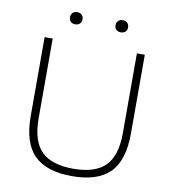

<svg xmlns="http://www.w3.org/2000/svg" viewBox="-97 -996 974 1088"><g transform="rotate(10 390.0 -452.0)"><path d="M390.5 9Q243.5 9 172.5 -61.2Q101.5 -131.5 101.5 -287V-740H148V-281Q148 -150 207 -91.8Q266 -33.5 390.5 -33.5Q514.5 -33.5 573.5 -91.8Q632.5 -150 632.5 -281V-740H678V-287Q678 -131.5 607.5 -61.2Q537 9 390.5 9ZM521.5 -841.5Q505.5 -841.5 495.5 -850.8Q485.5 -860 485.5 -876Q485.5 -892 495.5 -901.8Q505.5 -911.5 521.5 -911.5Q538 -911.5 547.8 -901.8Q557.5 -892 557.5 -876Q557.5 -860 547.8 -850.8Q538 -841.5 521.5 -841.5ZM259.5 -841.5Q243 -841.5 233.2 -850.8Q223.5 -860 223.5 -876Q223.5 -892 233.2 -901.8Q243 -911.5 259.5 -911.5Q275.5 -911.5 285.5 -901.8Q295.5 -892 295.5 -876Q295.5 -860 285.5 -850.8Q275.5 -841.5 259.5 -841.5Z"/></g></svg>

Font: Encode Sans Exp XLt
Style: Regular
Weight: 200
Width: 7
Designer: Multiple Designers
Foundry: Impallari Type
Version: Version 3.002; ttfautohint (v1.8.3) -l 8 -r 50 -G 200 -x 14 